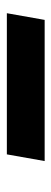

<svg xmlns="http://www.w3.org/2000/svg" viewBox="190 -576 153 574"><g transform="rotate(-90 267.0 -289.5)"><path d="M72 -233 92 -346H514L494 -233Z"/></g></svg>

Font: DM Sans 12pt
Style: Bold Italic
Weight: 700
Italic angle: -10°
Version: Version 4.004;gftools[0.9.30]